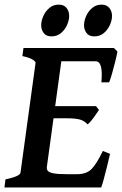

<svg xmlns="http://www.w3.org/2000/svg" viewBox="-23 -827 539 847"><path d="M495.1 -599.6Q492.2 -583 485.4 -555.7Q478.5 -528.3 471.2 -502.4Q463.9 -476.6 458.5 -463.9H424.3Q432.6 -556.6 399.4 -556.6H224.1L245.6 -615.2H479.5ZM413.6 -341.8Q404.8 -328.1 389.4 -307.1Q374 -286.1 363.3 -278.3Q350.6 -293 331.3 -299.1Q312 -305.2 269.5 -305.2H184.1L201.2 -358.9H400.4ZM462.4 -148.4Q456.1 -120.6 448.5 -89.6Q440.9 -58.6 434.1 -34.2Q427.2 -9.8 423.3 0H-3.4L1 -35.6Q65.4 -49.3 67.4 -65.4L133.8 -549.3Q134.8 -555.2 121.1 -564Q107.4 -572.8 75.7 -579.6L80.6 -615.2H321.3L316.9 -579.6Q285.2 -576.2 267.1 -571.5Q249 -566.9 248 -560.1L183.6 -89.8Q182.6 -80.1 188 -73.2Q193.4 -66.4 212.6 -62.5Q231.9 -58.6 272 -58.6H316.9Q358.4 -58.6 380.9 -81.3Q403.3 -104 430.7 -161.1ZM471.2 -757.3Q471.2 -737.8 461.7 -716.6Q452.1 -695.3 434.8 -680.9Q417.5 -666.5 393.1 -666.5Q369.6 -666.5 358.6 -681.4Q347.7 -696.3 347.7 -715.3Q347.7 -734.9 356.9 -755.9Q366.2 -776.9 383.5 -791.7Q400.9 -806.6 424.8 -806.6Q447.8 -806.6 459.5 -791.7Q471.2 -776.9 471.2 -757.3ZM282.2 -757.3Q282.2 -737.8 272.7 -716.6Q263.2 -695.3 245.8 -680.9Q228.5 -666.5 204.1 -666.5Q180.7 -666.5 169.7 -681.4Q158.7 -696.3 158.7 -715.3Q158.7 -734.9 168 -755.9Q177.2 -776.9 194.6 -791.7Q211.9 -806.6 235.8 -806.6Q259.3 -806.6 270.8 -791.7Q282.2 -776.9 282.2 -757.3Z"/></svg>

Font: Gentium Plus
Style: Bold Italic
Weight: 700
Italic angle: -8°
Designer: Victor Gaultney, Annie Olsen, Iska Routamaa, Becca Hirsbrunner
Foundry: SIL International
Version: Version 6.101